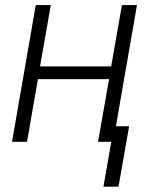

<svg xmlns="http://www.w3.org/2000/svg" viewBox="-20 -548 590 742"><path d="M417.5 0H358.9L401.4 -242.2H126.5L84.5 0H26.4L118.2 -528.3H176.3L134.8 -291.5H409.7L451.2 -528.3H509.3ZM438 173.3H379.9L420.4 -60.1H479Z"/></svg>

Font: RobotoInd Light
Style: Italic
Weight: 300
Italic angle: -12°
Designer: Google
Version: Version 2.001151; 2014